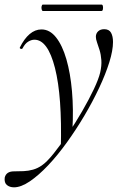

<svg xmlns="http://www.w3.org/2000/svg" viewBox="-78 -521 541 822"><path d="M-18.2 281Q-36.2 281 -48.3 271.3Q-60.4 261.6 -57.8 239.4Q-51.4 212.6 -18.2 212.6Q2.8 212.6 23.4 211.7Q44 210.8 63.6 205.2Q83.2 199.6 100.6 187.6Q122.6 172.6 151.8 136.1Q181 99.6 213 52.3Q245 5 273.9 -45Q302.8 -95 323.6 -138.9Q344.4 -182.8 351 -211Q357.6 -239.8 355.9 -263.7Q354.2 -287.6 348.3 -306.4Q342.4 -325.2 337.4 -339.4Q332.4 -353.6 332.4 -363.4Q332.4 -377.6 342 -386.8Q351.6 -396 368 -396Q389 -396 397.4 -380.9Q405.8 -365.8 405.8 -341.2Q405.8 -305.2 390.1 -254.7Q374.4 -204.2 346.7 -145.2Q319 -86.2 283.6 -26.4Q248.2 33.4 208.4 88.7Q168.6 144 127.8 187.1Q87 230.2 49.4 255.6Q11.8 281 -18.2 281ZM182.4 113.4Q188.2 -108.4 157.4 -229.7Q126.6 -351 69.4 -351Q56.4 -351 42.8 -342.8Q29.2 -334.6 18.8 -314.4Q16.8 -310.4 11.3 -311.9Q5.8 -313.4 6.8 -317.4Q25.6 -355.4 49 -375.2Q72.4 -395 99.6 -395Q135 -395 162 -360.9Q189 -326.8 206.2 -267.4Q223.4 -208 230.2 -130.4Q237 -52.8 232 35.2ZM105.6 -474Q102 -474 100.3 -481.1Q98.6 -488.2 100.3 -494.8Q102 -501.4 105.6 -501.4H356.6Q361.2 -501.4 362.5 -494.8Q363.8 -488.2 362.5 -481.1Q361.2 -474 356.6 -474Z"/></svg>

Font: Cormorant Light
Style: Italic
Weight: 300
Italic angle: -10°
Designer: Christian Thalmann (Catharsis Fonts)
Foundry: Catharsis Fonts
Version: Version 4.000